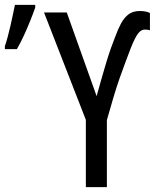

<svg xmlns="http://www.w3.org/2000/svg" viewBox="-52 -765 633 785"><path d="M343 -372Q354 -411 364 -446.5Q374 -482 383.5 -513Q393 -544 402 -569.5Q411 -595 418 -612Q430 -645 442.5 -668.5Q455 -692 473 -706Q491 -720 520 -720Q532 -720 542.5 -718Q553 -716 561 -712V-641Q556 -643 550.5 -643.5Q545 -644 539 -644Q525 -644 512.5 -628Q500 -612 483 -569Q475 -548 463 -516.5Q451 -485 437.5 -446.5Q424 -408 411 -364Q398 -320 385 -274V0H299V-275L128 -714H221ZM-32 -577Q-27 -590 -21 -612.5Q-15 -635 -9 -660.5Q-3 -686 1.5 -709Q6 -732 9 -745H92V-734Q84 -711 72 -681Q60 -651 46 -620.5Q32 -590 17 -564H-32Z"/></svg>

Font: Noto Sans Display Condensed
Style: Regular
Weight: 400
Width: 3
Designer: Monotype Design Team
Foundry: Monotype Imaging Inc.
Version: Version 2.003